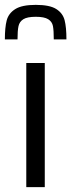

<svg xmlns="http://www.w3.org/2000/svg" viewBox="-33 -769 293 789"><path d="M0 0ZM75 0V-510H151V0ZM114 -749Q171 -749 198 -732Q225 -715 232.5 -686Q240 -657 240 -607H188Q188 -644 184.5 -662Q181 -680 165 -690Q149 -700 114 -700Q79 -700 63 -690Q47 -680 43 -661.5Q39 -643 39 -607H-13Q-13 -656 -5.5 -685Q2 -714 29.5 -731.5Q57 -749 114 -749Z"/></svg>

Font: Assailand
Style: Regular
Weight: 400
Designer: Hector Gatti with collaboration of the Omnibus-Type team
Foundry: Omnibus-Type
Version: Version 0.072;October 19, 2019;FontCreator 12.0.0.2547 64-bi